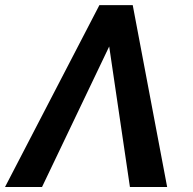

<svg xmlns="http://www.w3.org/2000/svg" viewBox="-26 -748 773 768"><path d="M493.7 0 407.2 -586.4 404.8 -727.5H504.9L642.6 0ZM422.4 -586.4 142.1 0H-5.9L371.6 -727.5H471.2Z"/></svg>

Font: Inter 28pt SemiBold
Style: Italic
Weight: 600
Italic angle: -9.3988°
Designer: Rasmus Andersson
Foundry: rsms
Version: Version 4.001;git-66647c0bb